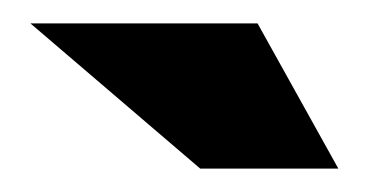

<svg xmlns="http://www.w3.org/2000/svg" viewBox="-20 -700 335 164"><path d="M269 -556 200 -680H6L151 -556Z"/></svg>

Font: LT Wave Text Black
Style: Regular
Weight: 900
Designer: Daniel Lyons
Version: Version 2.5 (Glyphs App)